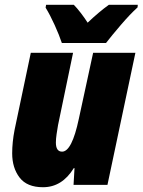

<svg xmlns="http://www.w3.org/2000/svg" viewBox="-20 -774 597 804"><path d="M424 -594Q447 -624 486 -669.5Q525 -715 556 -743L557 -754H436Q415 -739 392.5 -720Q370 -701 347 -679Q335 -698 318.5 -719.5Q302 -741 289 -754H173L171 -742Q190 -711 209 -669Q228 -627 239 -594ZM289 -70H292L288 0H430L547 -553H370L310 -276Q281 -139 240 -139Q214 -139 214 -177Q214 -192 217 -212.5Q220 -233 223 -250L286 -553H109L41 -230Q31 -178 31 -132Q31 -71 62 -30.5Q93 10 160 10Q240 10 289 -70Z"/></svg>

Font: Noto Sans Display SemiCondensed Black
Style: Italic
Weight: 900
Width: 4
Designer: Monotype Design team
Foundry: Monotype Imaging Inc.
Version: 1.000